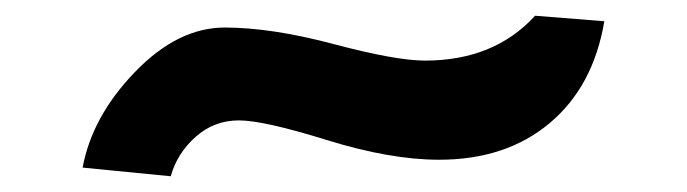

<svg xmlns="http://www.w3.org/2000/svg" viewBox="-20 -427 873 244"><path d="M520 -350Q608 -350 660 -407L748 -400Q734 -317 678.5 -270.5Q623 -224 538 -224Q476 -224 395.5 -249Q315 -274 283.5 -274Q252 -274 228.5 -253Q205 -232 197 -203L85 -214Q97 -279 151.5 -335.5Q206 -392 265.5 -392Q325 -392 404 -371Q483 -350 520 -350Z"/></svg>

Font: Boogaloo
Style: Regular
Weight: 400
Designer: John Vargas Beltran
Foundry: John Vargas Beltran
Version: Version 1.002